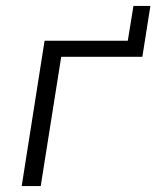

<svg xmlns="http://www.w3.org/2000/svg" viewBox="-20 -626 526 646"><path d="M53 0 130 -489H410L429 -606H486L459 -435H186L117 0Z"/></svg>

Font: Nunito Sans 10pt Light
Style: Italic
Weight: 300
Italic angle: -9°
Designer: Vernon Adams
Foundry: Vernon Adams
Version: Version 3.101;gftools[0.9.27]